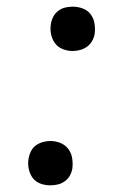

<svg xmlns="http://www.w3.org/2000/svg" viewBox="-20 -548 396 576"><path d="M198 -395Q182 -395 167.5 -401Q153 -407 144.5 -419Q136 -431 133 -446.5Q130 -462 133 -478Q135 -489 140.5 -499Q146 -509 155.5 -516Q165 -523 176 -525.5Q187 -528 198 -528Q214 -528 228.5 -522.5Q243 -517 252 -505Q261 -493 263.5 -477.5Q266 -462 264 -446Q262 -435 256 -424.5Q250 -414 240.5 -407.5Q231 -401 220 -398Q209 -395 198 -395ZM131 8Q115 8 100.5 2.5Q86 -3 77.5 -15Q69 -27 66 -42.5Q63 -58 66 -74Q68 -85 73.5 -95.5Q79 -106 88.5 -112.5Q98 -119 109 -122Q120 -125 131 -125Q147 -125 161.5 -119Q176 -113 185 -101Q194 -89 196.5 -73.5Q199 -58 197 -42Q195 -31 189.5 -21Q184 -11 174 -4Q164 3 153 5.5Q142 8 131 8Z"/></svg>

Font: Iosevka QP Light
Style: Italic
Weight: 300
Italic angle: -9°
Designer: Belleve Invis
Foundry: Belleve Invis
Version: Version 20.0.0; ttfautohint (v1.8.4)